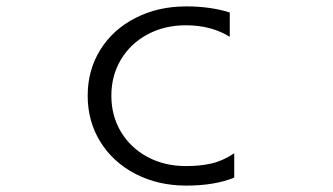

<svg xmlns="http://www.w3.org/2000/svg" viewBox="-20 -534 1040 600"><path d="M562 46Q474 46 403.5 9.5Q333 -27 293.5 -91Q254 -155 254 -235Q254 -315 293.5 -378.5Q333 -442 403.5 -478Q474 -514 562 -514Q638 -514 698 -495V-419Q640 -455 561 -455Q494 -455 441 -426.5Q388 -398 358 -348Q328 -298 328 -235Q328 -172 358 -122Q388 -72 441 -43.5Q494 -15 561 -15Q605 -15 640.5 -23Q676 -31 712 -55V21Q651 46 562 46Z"/></svg>

Font: LINE Seed JP_TTF Regular
Style: Regular
Weight: 400
Designer: LINE & Fontrix & Fontworks
Version: Version 1.002